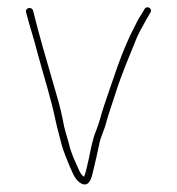

<svg xmlns="http://www.w3.org/2000/svg" viewBox="-20 -501 475 516"><path d="M50 -468C61 -426 70 -401 81 -358C98 -294 117 -238 130 -174C135 -151 141 -132 146 -111C150 -96 161 -69 166 -57C175 -38 181 -16 200 -7C221 2 227 -26 230 -40C235 -61 241 -86 246 -110C250 -135 261 -151 266 -174C272 -196 283 -226 290 -249C307 -303 329 -353 349 -403L358 -421C366 -434 368 -440 377 -455L384 -467C391 -478 375 -488 368 -476L361 -464C351 -449 349 -444 342 -430C307 -364 285 -290 259 -215C251 -191 247 -171 238 -149C229 -128 224 -100 219 -76C214 -56 212 -41 206 -26C199 -30 194 -39 191 -47C182 -67 170 -91 165 -116C159 -138 153 -153 149 -178C142 -214 134 -239 124 -274C105 -339 85 -407 69 -472C65 -485 47 -480 50 -468Z"/></svg>

Font: Electronic
Style: ExThn
Weight: 100
Version: Version 1.011